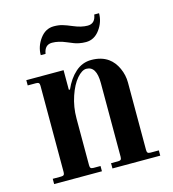

<svg xmlns="http://www.w3.org/2000/svg" viewBox="-103 -761 761 846"><g transform="rotate(-15 278.0 -338.0)"><path d="M40 0H258V-24H226C220 -24 215.8 -25.2 213.5 -27.5C211.2 -29.8 210 -34 210 -40V-254C210 -288.7 215.3 -321.8 226 -353.5C236.7 -385.2 249.7 -409.8 265 -427.5C280.3 -445.2 294.7 -454 308 -454C338.7 -454 354 -428.3 354 -377V-40C354 -34 352.8 -29.8 350.5 -27.5C348.2 -25.2 344 -24 338 -24H306V0H524V-24H486C480 -24 475.8 -25.2 473.5 -27.5C471.2 -29.8 470 -34 470 -40V-348C470 -370.7 465.2 -392.7 455.5 -414C445.8 -435.3 432.7 -452 416 -464C395.3 -478.7 369.7 -486 339 -486C311.7 -486 287.5 -476.7 266.5 -458C245.5 -439.3 228.3 -414.7 215 -384L210 -385V-474H40V-450H78C84 -450 88.2 -448.8 90.5 -446.5C92.8 -444.2 94 -440 94 -434V-40C94 -34 92.8 -29.8 90.5 -27.5C88.2 -25.2 84 -24 78 -24H40ZM130 -564H152C156 -590.7 169.3 -604 192 -604C211.3 -604 232.7 -599 256 -589C268 -584.3 277 -580.7 283 -578C289 -575.3 297 -573 307 -571C317 -569 327.3 -568 338 -568C363.3 -568 384.3 -579.3 401 -602C417.7 -624.7 426 -649.3 426 -676H404C400 -649.3 386.7 -636 364 -636C344.7 -636 323.3 -641 300 -651C282.7 -658.3 268.3 -663.7 257 -667C245.7 -670.3 232.7 -672 218 -672C192.7 -672 171.7 -660.7 155 -638C138.3 -615.3 130 -590.7 130 -564Z"/></g></svg>

Font: Km Standard TT
Style: Bold
Weight: 700
Designer: Alexey Kryukov <alexios@thessalonica.org.ru>
Version: Version 2.0.2